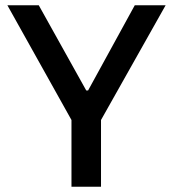

<svg xmlns="http://www.w3.org/2000/svg" viewBox="-20 -708 656 728"><path d="M251 -253V0H363V-253L608 -688H491L314 -365H307L127 -688H8Z"/></svg>

Font: Saira UNSAM Medium
Style: Regular
Weight: 500
Designer: Hector Gatti with collaboration of the Omnibus-Type team
Foundry: Omnibus-Type
Version: Version 0.072;PS 000.072;hotconv 1.0.88;makeotf.lib2.5.64775